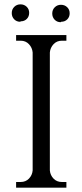

<svg xmlns="http://www.w3.org/2000/svg" viewBox="-20 -862 378 882"><path d="M73 -762Q56 -762 45 -773.5Q34 -785 34 -802Q34 -819 45.5 -830.5Q57 -842 74 -842Q91 -842 102.5 -831Q114 -820 114 -803Q114 -786 103 -775Q92 -764 75 -764ZM259 -760Q242 -760 231 -771.5Q220 -783 220 -800Q220 -817 231.5 -828.5Q243 -840 260 -840Q277 -840 288.5 -829Q300 -818 300 -801Q300 -784 289 -773Q278 -762 261 -762ZM285 0H54V-26H75Q98 -26 113 -41.5Q128 -57 130 -79V-621Q128 -643 113 -659Q98 -675 75 -675H54V-701H285V-675H264Q241 -675 226 -659Q211 -643 209 -621V-79Q211 -57 226 -41.5Q241 -26 264 -26H285Z"/></svg>

Font: Constantine
Style: Regular
Weight: 400
Designer: Dukom Design
Version: Version 1.001;PS 001.001;hotconv 1.0.56;makeotf.lib2.0.21325